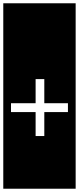

<svg xmlns="http://www.w3.org/2000/svg" viewBox="-32 -937 481 1170"><path d="M35 -254H185V-108H238V-254H382V-308H238V-455H185V-308H35ZM-12 -917H429V213H-12Z"/></svg>

Font: Zilla Slab Regular Highlight
Style: Regular
Weight: 410
Designer: Typotheque Type Foundry
Foundry: Typotheque type foundry
Version: Version 1.0; 2017